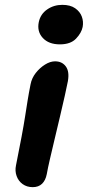

<svg xmlns="http://www.w3.org/2000/svg" viewBox="-20 -762 362 792"><path d="M115 10Q91 10 73.5 -2.5Q56 -15 48.5 -36Q41 -57 46 -80Q60 -150 69 -198Q78 -246 83.5 -281.5Q89 -317 94 -348Q99 -379 106 -414Q111 -440 127.5 -461Q144 -482 165.5 -495.5Q187 -509 207 -509Q236 -509 251.5 -488Q267 -467 260 -427Q256 -406 247.5 -368Q239 -330 228 -283.5Q217 -237 206 -191Q195 -145 186 -106Q177 -67 173 -44Q168 -18 153.5 -4Q139 10 115 10ZM227 -579Q181 -579 156.5 -605.5Q132 -632 140 -671Q147 -704 174.5 -723Q202 -742 237 -742Q270 -742 290 -728Q310 -714 317.5 -693.5Q325 -673 321 -651Q316 -626 293.5 -602.5Q271 -579 227 -579Z"/></svg>

Font: Shantell Sans Light SemiBold
Style: Italic
Weight: 600
Italic angle: -11°
Version: Version 1.011;[c5ecc13dd]